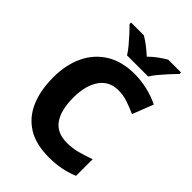

<svg xmlns="http://www.w3.org/2000/svg" viewBox="-267 -1049 1177 1177"><g transform="rotate(45 321.5 -460.5)"><path d="M394 -583Q316 -583 273 -522Q230 -461 230 -355Q230 -246 271 -188.5Q312 -131 399 -131Q444 -131 488 -142.5Q532 -154 581 -172V-28Q533 -8 485.5 1Q438 10 382 10Q268 10 196 -36Q124 -82 89.5 -164Q55 -246 55 -356Q55 -464 94 -547Q133 -630 209 -677Q285 -724 395 -724Q447 -724 502.5 -711.5Q558 -699 609 -674L556 -538Q516 -556 476 -569.5Q436 -583 394 -583ZM280 -771Q266 -794 243.5 -821Q221 -848 197.5 -873.5Q174 -899 155 -918V-931H266Q293 -915 318.5 -895.5Q344 -876 371 -851Q396 -876 423.5 -896Q451 -916 477 -931H588V-918Q570 -900 546.5 -874.5Q523 -849 500 -821.5Q477 -794 463 -771Z"/></g></svg>

Font: Noto Sans Malayalam ExtraBold
Style: Regular
Weight: 800
Designer: Jelle Bosma - Monotype Design Team
Foundry: Monotype Imaging Inc.
Version: Version 2.104; ttfautohint (v1.8.4.7-5d5b)